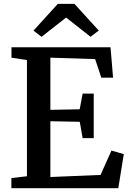

<svg xmlns="http://www.w3.org/2000/svg" viewBox="-20 -992 682 1012"><path d="M122 -63V-675.5L40.5 -688V-743H562.5L576 -582.5H514L481.5 -680.5L245.5 -688V-413L400 -416L415.5 -498.5H474V-264H415.5L400.5 -350L245.5 -353V-59L510 -70L567.5 -198.5L632.5 -179.5L603.5 0H40V-53.5ZM199 -798 156.5 -830.5 284.5 -971.5H372.5L500.5 -831L457.5 -798L328.5 -899.5Z"/></svg>

Font: Merriweather Light 18pt SemiBold
Style: Regular
Weight: 600
Version: Version 2.100